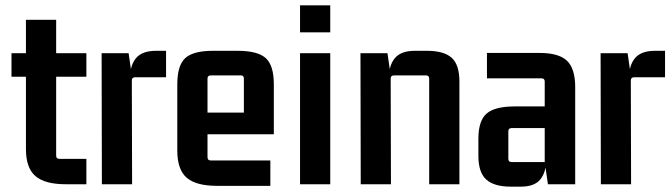

<svg xmlns="http://www.w3.org/2000/svg" viewBox="-20 -689 2507 718"><path d="M303 -490V-402H180L190 -412V-107Q190 -95 202 -95H303V0H226Q148 0 112.5 -30.5Q77 -61 77 -132V-412L87 -402H23V-490H87L77 -480V-615H190V-480L180 -490Z M563 -499H601V-400H485Q473 -400 473 -388L474 0H361L360 -490H461L473 -407L466 -394Q466 -445 489 -472Q512 -499 563 -499Z M991 6H792Q713 6 678 -24.5Q643 -55 643 -126V-373Q643 -445 673 -472Q703 -499 776 -499H869Q943 -499 973.5 -472Q1004 -445 1004 -373V-187H743V-268H892V-395Q892 -407 881 -407H768Q756 -407 756 -395V-101Q756 -89 768 -89H991Z M1215 0H1102V-490H1215ZM1215 -568H1102V-669H1215Z M1531 -499H1577Q1640 -499 1669 -473Q1698 -447 1698 -384V0H1585V-395Q1585 -407 1573 -407H1453Q1441 -407 1441 -395L1442 0H1329L1328 -490H1429L1441 -407L1434 -394Q1434 -445 1457 -472Q1480 -499 1531 -499Z M1928 9H1890Q1828 9 1798.5 -17.5Q1769 -44 1769 -106V-170Q1769 -238 1800 -264.5Q1831 -291 1904 -291H2030V-210H1893Q1881 -210 1881 -198V-95Q1881 -83 1893 -83H2017V-384Q2017 -396 2005 -396H1801V-491H1993Q2067 -492 2099 -463Q2131 -434 2131 -363V0H2029L2017 -83L2023 -96Q2023 -46 2001 -18.5Q1979 9 1928 9Z M2429 -499H2467V-400H2351Q2339 -400 2339 -388L2340 0H2227L2226 -490H2327L2339 -407L2332 -394Q2332 -445 2355 -472Q2378 -499 2429 -499Z"/></svg>

Font: Gemunu Libre ExtraLight
Style: Bold
Weight: 700
Version: Version 1.100